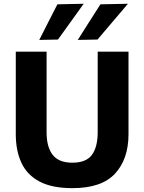

<svg xmlns="http://www.w3.org/2000/svg" viewBox="-20 -988 768 1022"><path d="M365.5 13.5Q256.5 13.5 190.2 -21.8Q124 -57 94 -121.5Q64 -186 64 -274V-713H228V-283Q228 -206 260.2 -164Q292.5 -122 365 -122Q439 -122 469.5 -164Q500 -206 500 -283.5V-713H664V-273.5Q664 -141.5 592.5 -64Q521 13.5 365.5 13.5ZM394 -775.5Q424 -823 454.2 -870.5Q484.5 -918 514.5 -965L661 -968Q619 -919 578.5 -871Q538 -823 499 -777.5ZM189 -775.5Q213.5 -823.5 237.2 -870.5Q261 -917.5 285.5 -965L425.5 -968Q390 -919 355.8 -871Q321.5 -823 288.5 -777.5Z"/></svg>

Font: Commissioner
Style: Bold
Weight: 700
Designer: Kostas Bartsokas
Foundry: Kostas Bartsokas
Version: Version 1.000; ttfautohint (v1.8.3)